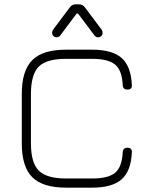

<svg xmlns="http://www.w3.org/2000/svg" viewBox="-20 -861 695 881"><path d="M240 -690Q231 -690 225 -696Q219 -702 219 -711Q219 -716 223 -724L301 -828Q311 -841 326 -841H344Q359 -841 369 -828L447 -724Q451 -716 451 -711Q451 -702 445 -696Q439 -690 430 -690Q419 -690 413 -699L338 -799H332L257 -699Q251 -690 240 -690ZM283 0Q176 0 128 -48Q80 -96 80 -203V-430Q80 -537 128 -585Q176 -633 282 -633H403Q495 -633 538 -595Q581 -557 585 -472Q587 -450 565 -450Q544 -450 543 -471Q540 -538 508.5 -564.5Q477 -591 403 -591H282Q193 -591 157.5 -555Q122 -519 122 -430V-203Q122 -114 158 -78Q194 -42 283 -42H403Q477 -42 508.5 -68.5Q540 -95 543 -162Q544 -183 565 -183Q587 -183 585 -161Q581 -76 538 -38Q495 0 403 0Z"/></svg>

Font: Jura Light
Style: Regular
Weight: 300
Designer: Daniel Johnson, Alexei Vanyashin
Foundry: Daniel Johnson
Version: Version 5.103